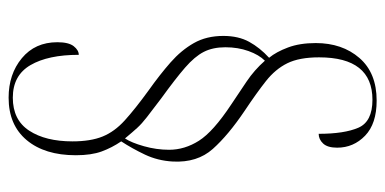

<svg xmlns="http://www.w3.org/2000/svg" viewBox="-250 -550 916 457"><g transform="rotate(90 208.5 -322.0)"><path d="M213 116Q157 116 119 84.5Q81 53 81 0Q81 -27 90.5 -39Q100 -51 111 -51Q111 22 135.5 64Q160 106 213 106Q266 106 291.5 67Q317 28 317 -36Q317 -79 305.5 -107.5Q294 -136 267 -160.5Q240 -185 196 -217Q158 -244 129 -269.5Q100 -295 83 -325Q66 -355 66 -395Q66 -431 80 -456.5Q94 -482 118 -504Q104 -521 93.5 -549Q83 -577 83 -615Q83 -678 118.5 -719Q154 -760 220 -760Q275 -760 303.5 -732.5Q332 -705 332 -666Q332 -643 322 -632.5Q312 -622 299 -622Q299 -683 284.5 -716.5Q270 -750 218 -750Q117 -750 117 -623Q117 -576 131 -547.5Q145 -519 173.5 -496.5Q202 -474 244 -446Q302 -407 335 -370Q368 -333 365 -275Q363 -239 348.5 -208.5Q334 -178 317 -152Q332 -130 341 -105.5Q350 -81 350 -44Q350 30 314 73Q278 116 213 116ZM310 -161Q320 -176 328.5 -206Q337 -236 337 -266Q337 -303 315.5 -337Q294 -371 229 -414Q202 -432 174.5 -450.5Q147 -469 125 -494Q111 -480 102 -455Q93 -430 93 -400Q93 -370 104 -348.5Q115 -327 141.5 -304Q168 -281 215 -247Q244 -225 259.5 -213Q275 -201 285 -190Q295 -179 310 -161Z"/></g></svg>

Font: Noto Serif Display ExtraCondensed ExtraLight
Style: Regular
Weight: 200
Width: 2
Designer: Monotype Design Team
Foundry: Monotype Imaging Inc.
Version: Version 2.009